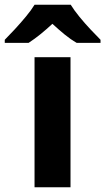

<svg xmlns="http://www.w3.org/2000/svg" viewBox="-71 -786 442 806"><path d="M225 0H74V-546H225ZM226 -766Q240 -743 262.5 -715.5Q285 -688 309 -662.5Q333 -637 351 -619V-606H251Q225 -621 200 -641.5Q175 -662 149 -686Q123 -662 99 -642.5Q75 -623 49 -606H-51V-619Q-32 -638 -8.5 -663.5Q15 -689 37.5 -716Q60 -743 74 -766Z"/></svg>

Font: Noto Sans Lao Looped
Style: Bold
Weight: 700
Designer: Mark Frömberg, Ben Mitchell
Foundry: The Fontpad Ltd
Version: Version 1.001